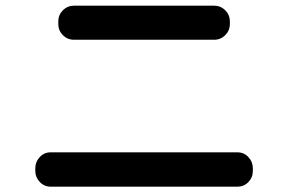

<svg xmlns="http://www.w3.org/2000/svg" viewBox="-20 -707 1040 693"><path d="M247.1 -686.5H752.9Q776.4 -686.5 793 -669.9Q809.6 -653.3 809.6 -629.9V-620.1Q809.6 -596.7 793 -580.1Q776.4 -563.5 752.9 -563.5H247.1Q223.6 -563.5 207 -580.1Q190.4 -596.7 190.4 -620.1V-629.9Q190.4 -653.3 207 -669.9Q223.6 -686.5 247.1 -686.5ZM163.1 -33.2Q139.6 -33.2 123.5 -50.3Q107.4 -67.4 107.4 -89.8V-99.6Q107.4 -123 123.5 -140.1Q139.6 -157.2 163.1 -157.2H836.9Q860.4 -157.2 876.5 -140.1Q892.6 -123 892.6 -99.6V-89.8Q892.6 -66.4 876.5 -49.8Q860.4 -33.2 836.9 -33.2Z"/></svg>

Font: Rounded Mgen+ 2m bold
Style: Bold
Weight: 700
Designer: [Source Han Sans]
Ryoko NISHIZUKA  (kana & ideographs); Paul D. Hunt (Latin, Greek & Cyrillic); Wenlong ZHANG  (bopomofo
Version: Version 1.059.20150602